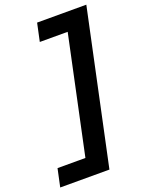

<svg xmlns="http://www.w3.org/2000/svg" viewBox="-230 -782 822 1076"><g transform="rotate(-20 181.0 -243.5)"><path d="M424.6 -700 230.2 212.7H-63.3L-40.3 105.5H126L274.4 -592.8H108.1L131.1 -700Z"/></g></svg>

Font: Red Hat Display
Style: Italic
Weight: 300
Italic angle: -12°
Designer: Pentagram, MCKL
Foundry: Pentagram, MCKL
Version: Version 1.023